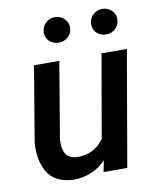

<svg xmlns="http://www.w3.org/2000/svg" viewBox="-83 -790 705 865"><g transform="rotate(-10 269.5 -358.0)"><path d="M227.1 -725.6Q252 -725.6 269.3 -709.2Q286.6 -692.9 286.6 -668.5Q286.6 -643.1 268.8 -626.2Q251 -609.4 225.6 -609.4Q200.7 -609.4 183.3 -625.2Q166 -641.1 166 -665.5Q166.5 -690.9 183.8 -708.3Q201.2 -725.6 227.1 -725.6ZM443.4 -725.1Q467.8 -725.1 485.4 -709Q502.9 -692.9 502.9 -668.9Q502.9 -643.1 485.4 -626Q467.8 -608.9 441.9 -608.9Q417 -608.9 399.9 -624.5Q382.8 -640.1 382.8 -664.1Q382.8 -689.9 400.1 -707.5Q417.5 -725.1 443.4 -725.1ZM322.3 0 332.5 -52.2Q303.7 -21.5 265.1 -5.6Q226.6 10.3 186.5 10.3Q146.5 10.3 113.5 -5.6Q80.6 -21.5 64.5 -50.8Q38.6 -98.1 38.6 -157.2Q38.6 -171.9 40 -187L97.2 -528.3H212.9L155.3 -185.5Q153.8 -174.8 153.8 -163.6Q153.8 -87.4 221.7 -87.4Q294.4 -87.4 339.8 -147.9L406.2 -528.3H522L430.7 0Z"/></g></svg>

Font: Mardoto Medium
Style: Italic
Weight: 500
Italic angle: -12°
Designer: Christian Robertson, Vahan Hovhannisyan
Foundry: Google
Version: Version 1.000